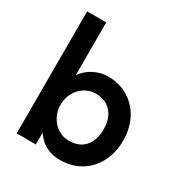

<svg xmlns="http://www.w3.org/2000/svg" viewBox="-176 -887 979 1028"><g transform="rotate(30 313.5 -373.0)"><path d="M459.6 -251Q459.6 -293 445 -325.6Q430.4 -358.2 400.9 -377Q371.4 -395.8 326.6 -395.8Q290.8 -395.8 260.3 -376.5Q229.8 -357.2 211.7 -324.1Q193.6 -291 193.6 -251Q193.6 -210.4 211.7 -177Q229.8 -143.6 260.3 -124.3Q290.8 -105 326.6 -105Q392.4 -105 426 -145.2Q459.6 -185.4 459.6 -251ZM580.4 -251Q580.4 -180 551.7 -121Q523 -62 467.5 -27Q412 8 336.6 8Q309.8 8 284.1 1.3Q258.4 -5.4 232.2 -23.4Q206 -41.4 185.2 -73V0.6L67 0V-754H185.2V-428.4Q215.2 -469.2 256.7 -488.8Q298.2 -508.4 337 -508.4Q412.4 -508.4 467.7 -473.4Q523 -438.4 551.7 -379.9Q580.4 -321.4 580.4 -251Z"/></g></svg>

Font: SUIT Variable
Style: Regular
Weight: 400
Designer: Sunn Youn; Korean Glyphs from Source Han Sans (Sandoll Communications; Soo-young Jang, Joo-yeon Kang)
Foundry: Sunn
Version: Version 1.150;FEAKit 1.0